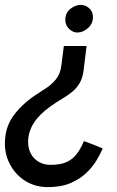

<svg xmlns="http://www.w3.org/2000/svg" viewBox="-23 -561 477 785"><path d="M319 -275Q315 -242 302.5 -221Q290 -200 271.5 -185Q253 -170 230 -156.5Q207 -143 182 -125Q137 -93 114.5 -57Q92 -21 92 19Q92 46 103 67Q114 88 135 100.5Q156 113 184 113Q222 113 247 102.5Q272 92 289.5 70Q307 48 320 16Q340 23 359.5 30.5Q379 38 397 46Q388 67 372 94Q356 121 330 146Q304 171 265.5 187.5Q227 204 173 204Q122 204 82.5 180Q43 156 20 115Q-3 74 -3 26Q-3 -38 30 -85Q63 -132 120 -171Q139 -184 163 -199Q187 -214 205.5 -236.5Q224 -259 228 -294L238 -373H331ZM307 -541Q326 -541 341.5 -527.5Q357 -514 357 -491Q357 -464 336.5 -446Q316 -428 293 -428Q275 -428 259.5 -443Q244 -458 244 -480Q244 -508 264.5 -524.5Q285 -541 307 -541Z"/></svg>

Font: Josefin Sans Medium
Style: Italic
Weight: 500
Italic angle: -7°
Designer: Santiago Orozco
Foundry: Typemade
Version: Version 2.000